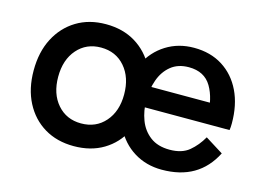

<svg xmlns="http://www.w3.org/2000/svg" viewBox="-75 -631 1053 773"><g transform="rotate(15 451.5 -244.0)"><path d="M281 10Q211 10 158.5 -21.5Q106 -53 76.5 -110Q47 -167 47 -243Q47 -320 76.5 -377Q106 -434 158.5 -466Q211 -498 281 -498Q352 -498 404.5 -466Q457 -434 486.5 -377Q516 -320 516 -243Q516 -167 486.5 -110Q457 -53 404.5 -21.5Q352 10 281 10ZM286 -86Q348 -86 386 -129.5Q424 -173 424 -243Q424 -314 386 -358Q348 -402 286 -402Q225 -402 187 -358.5Q149 -315 149 -244Q149 -173 187 -129.5Q225 -86 286 -86ZM648 10Q583 10 532 -21.5Q481 -53 452.5 -110Q424 -167 424 -243Q424 -320 452.5 -377Q481 -434 532 -466Q583 -498 648 -498Q717 -498 767.5 -466Q818 -434 845.5 -377Q873 -320 873 -243Q873 -236 872.5 -228Q872 -220 871 -215H509V-301H799L771 -243Q771 -319 742 -368Q713 -417 648 -417Q603 -417 573.5 -393Q544 -369 530 -329.5Q516 -290 516 -244Q516 -201 530.5 -162.5Q545 -124 576.5 -100Q608 -76 658 -76Q709 -76 739 -101Q769 -126 790 -163L865 -116Q833 -53 779 -21.5Q725 10 648 10Z"/></g></svg>

Font: Gabarito
Style: Regular
Weight: 400
Designer: Leandro Assis / Alvaro Franca / Felipe Casaprima
Foundry: Naipe Foundry
Version: Version 1.000